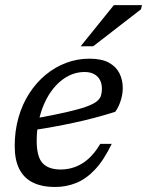

<svg xmlns="http://www.w3.org/2000/svg" viewBox="-20 -734 585 764"><path d="M316 -447.5Q284.5 -447.5 256 -433.8Q227.5 -420 203.8 -395Q180 -370 162.8 -335.8Q145.5 -301.5 135.8 -260.5Q126 -219.5 126 -174.5Q126 -109.5 149.8 -84.5Q173.5 -59.5 221.5 -59.5Q251.5 -59.5 279.2 -69.8Q307 -80 332 -102.2Q357 -124.5 379 -161.5H424.5Q393.5 -97 358.2 -59.5Q323 -22 283.2 -6Q243.5 10 199.5 10Q146 10 110.2 -8Q74.5 -26 56.5 -62Q38.5 -98 38.5 -152.5Q38.5 -213 53.5 -266Q68.5 -319 96.2 -362Q124 -405 161.2 -436Q198.5 -467 243 -483.8Q287.5 -500.5 336 -500.5Q384 -500.5 413 -484.8Q442 -469 455.2 -442.5Q468.5 -416 468.5 -383.5Q468.5 -359 460.2 -333.2Q452 -307.5 438.5 -289Q398.5 -276.5 357.2 -265.5Q316 -254.5 275 -245.8Q234 -237 194.5 -229.8Q155 -222.5 118 -217L121 -263Q196 -276.5 244.8 -287.8Q293.5 -299 322.2 -309.2Q351 -319.5 364.5 -330.2Q378 -341 381.8 -353.5Q385.5 -366 385.5 -381Q385.5 -401.5 377.5 -416.2Q369.5 -431 354.2 -439.2Q339 -447.5 316 -447.5ZM301 -550 433 -713.5H545L541 -697L351 -550Z"/></svg>

Font: Newsreader 9pt
Style: Italic
Weight: 400
Italic angle: -17°
Designer: Hugues Gentile
Foundry: Production Type
Version: Version 1.003